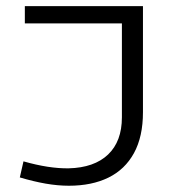

<svg xmlns="http://www.w3.org/2000/svg" viewBox="-20 -591 571 619"><path d="M202.1 7.8Q166.5 7.8 127.2 1Q87.9 -5.9 43.9 -19L55.7 -70.8Q137.7 -47.4 201.2 -48.3Q283.7 -50.3 328.4 -92.8Q373 -135.3 373 -212.9V-515.6H60.1V-571.3H440.9V-229.5Q440.9 -150.4 411.9 -97.4Q382.8 -44.4 329.3 -18.3Q275.9 7.8 202.1 7.8Z"/></svg>

Font: Heebo Light
Style: Regular
Weight: 300
Designer: Oded Ezer
Foundry: Ezer Type House
Version: Version 3.100